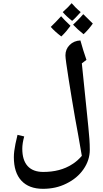

<svg xmlns="http://www.w3.org/2000/svg" viewBox="-20 -931 646 1206"><path d="M250 255Q162 255 114.5 204Q67 153 67 56Q67 38 69.5 18Q72 -2 77 -27Q82 -52 90 -84L132 -74Q120 -30 120 3Q120 75 153.5 112Q187 149 252 149Q305 149 350.5 137Q396 125 433 101Q451 90 466 76.5Q481 63 494 48L471 -84Q462 -130 451.5 -190.5Q441 -251 430.5 -314.5Q420 -378 411 -435Q402 -492 396.5 -531.5Q391 -571 391 -583Q391 -622 417.5 -648.5Q444 -675 485 -677Q493 -647 503 -615.5Q513 -584 523 -555L494 -533L526 -221Q531 -171 535 -132Q539 -93 541.5 -58.5Q544 -24 544 10Q544 75 504.5 132Q465 189 397 222Q363 239 326.5 247Q290 255 250 255ZM365 -702Q344 -718 327.5 -733Q311 -748 299 -762Q315 -777 331 -794Q347 -811 364 -829Q371 -820 386 -805Q401 -790 423 -769Q410 -751 395.5 -734Q381 -717 365 -702ZM505 -716Q485 -732 469 -746.5Q453 -761 439 -776Q452 -788 468.5 -804.5Q485 -821 503 -842Q512 -833 527 -818.5Q542 -804 563 -783Q551 -766 536.5 -749Q522 -732 505 -716ZM433 -800Q415 -814 400 -828Q385 -842 374 -855Q393 -872 407 -886Q421 -900 430 -911Q441 -898 455 -884Q469 -870 487 -855Q468 -834 454.5 -820Q441 -806 433 -800Z"/></svg>

Font: Noto Naskh Arabic SemiBold
Style: Regular
Weight: 600
Designer: Monotype Design Team, David Williams, Mohamad Dakak and Nizar Qandah
Foundry: Monotype Imaging Inc.
Version: Version 2.016